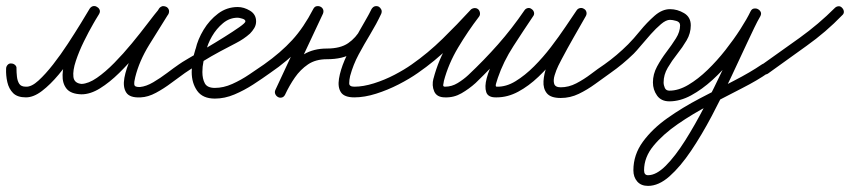

<svg xmlns="http://www.w3.org/2000/svg" viewBox="-37 -302 2785 629"><path d="M17 -77Q17 -65 18.5 -51Q20 -37 26 -27.5Q32 -18 48 -18Q66 -17 89 -38Q112 -59 137 -91Q162 -123 185.5 -159Q209 -195 228 -226Q247 -257 257 -274Q262 -281 269 -282Q276 -283 281 -279Q287 -276 289.5 -269.5Q292 -263 287 -256Q283 -249 268.5 -224Q254 -199 238 -166.5Q222 -134 211.5 -102.5Q201 -71 203.5 -50Q206 -29 231 -27Q231 -27 231 -27Q231 -27 231 -27Q231 -27 230.5 -27Q230 -27 230 -27Q253 -28 280.5 -47Q308 -66 337.5 -96Q367 -126 395 -160Q423 -194 446.5 -225Q470 -256 486 -275Q491 -282 497.5 -282Q504 -282 509 -279Q515 -275 516.5 -268.5Q518 -262 514 -255Q485 -209 452 -155.5Q419 -102 406 -49Q402 -34 403 -25Q404 -16 422 -17Q442 -19 465 -32.5Q488 -46 510.5 -63Q533 -80 549 -91Q555 -95 562 -94Q569 -93 573 -87Q577 -81 576 -74Q575 -67 569 -63Q549 -49 524.5 -30.5Q500 -12 474 2Q448 16 424 17Q388 19 376.5 1Q365 -17 370.5 -47Q376 -77 392 -112.5Q408 -148 427.5 -182Q447 -216 463 -240.5Q479 -265 484 -274Q489 -281 496 -281Q503 -281 508 -277Q514 -273 516 -266.5Q518 -260 513 -253Q494 -231 469 -198Q444 -165 414.5 -129.5Q385 -94 353.5 -63Q322 -32 290.5 -12.5Q259 7 230 7Q230 7 230 7Q230 7 230 7Q230 7 230 7Q230 7 230 7Q195 6 181 -11.5Q167 -29 168 -57Q169 -85 180 -117Q191 -149 206.5 -180.5Q222 -212 236 -236.5Q250 -261 257 -273Q262 -281 268.5 -282Q275 -283 281 -279Q287 -276 289.5 -269.5Q292 -263 287 -255Q274 -234 253.5 -200Q233 -166 208 -128.5Q183 -91 155.5 -58Q128 -25 100.5 -4Q73 17 48 17Q20 17 6 3Q-8 -11 -13 -33Q-18 -55 -17 -77Q-17 -84 -12 -89.5Q-7 -95 0 -94Q7 -94 12.5 -89Q18 -84 17 -77Z M545 -67Q540 -73 541.5 -80Q543 -87 549 -91Q557 -97 581 -111Q605 -125 636.5 -143.5Q668 -162 697.5 -180.5Q727 -199 747 -213Q767 -227 767 -232Q767 -238 756.5 -241Q746 -244 742 -244Q715 -244 693.5 -226Q672 -208 657.5 -183Q643 -158 638 -134Q638 -134 638 -134Q638 -133 638 -133Q633 -116 629.5 -100Q626 -84 626 -66Q626 -44 634 -29Q642 -14 667 -14Q695 -14 724 -27Q753 -40 779.5 -58Q806 -76 828 -91Q834 -95 841 -94Q848 -93 852 -87Q856 -81 855 -74Q854 -67 848 -63Q823 -45 793 -25.5Q763 -6 731 7.5Q699 21 667 21Q627 21 609 -4.5Q591 -30 591 -66Q591 -87 594.5 -105.5Q598 -124 604 -143Q604 -143 604 -142Q604 -142 604 -142Q611 -173 630 -204.5Q649 -236 677.5 -257.5Q706 -279 742 -279Q762 -279 782 -267Q802 -255 802 -232Q802 -220 796 -210Q790 -200 782 -192Q762 -174 735.5 -160.5Q709 -147 685 -134Q655 -118 626 -100Q597 -82 569 -63Q563 -58 556 -59.5Q549 -61 545 -67Z M824 -67Q819 -73 820.5 -80Q822 -87 828 -91Q883 -130 920.5 -171Q958 -212 989 -272Q993 -280 1000 -281.5Q1007 -283 1013 -280Q1019 -277 1021.5 -271Q1024 -265 1021 -257Q990 -191 959 -125Q928 -59 897 7Q893 15 886.5 16.5Q880 18 874 15Q868 13 865 6.5Q862 0 866 -8Q883 -43 905 -74Q927 -105 958.5 -124Q990 -143 1034 -143Q1078 -143 1103.5 -160.5Q1129 -178 1145.5 -207.5Q1162 -237 1181 -273Q1185 -280 1191.5 -281.5Q1198 -283 1204 -280Q1209 -277 1212 -271Q1215 -265 1212 -257Q1196 -223 1176 -190Q1156 -157 1138 -123.5Q1120 -90 1110 -53Q1107 -40 1107 -29Q1107 -18 1124 -18Q1153 -18 1188 -29Q1223 -40 1255.5 -57Q1288 -74 1312 -91Q1318 -95 1325 -94Q1332 -93 1336 -87Q1340 -81 1339 -74Q1338 -67 1332 -63Q1305 -44 1269 -25.5Q1233 -7 1195 5Q1157 17 1124 17Q1091 17 1080 0.5Q1069 -16 1073.5 -44Q1078 -72 1092 -105Q1106 -138 1124 -171Q1142 -204 1157.5 -230.5Q1173 -257 1180 -272Q1184 -279 1190.5 -280.5Q1197 -282 1203 -279Q1209 -276 1212 -270Q1215 -264 1211 -256Q1189 -215 1168.5 -181Q1148 -147 1117 -127.5Q1086 -108 1034 -108Q997 -108 972 -91Q947 -74 929 -48Q911 -22 897 8Q893 16 886 17.5Q879 19 874 16Q868 13 865 6.5Q862 0 865 -7Q896 -74 927 -140Q958 -206 989 -272Q993 -280 999.5 -281.5Q1006 -283 1012 -280Q1018 -277 1021 -270.5Q1024 -264 1021 -257Q988 -192 947.5 -147.5Q907 -103 848 -63Q842 -58 835 -59.5Q828 -61 824 -67Z M1312 -91Q1365 -128 1413 -175Q1461 -222 1505 -270Q1510 -275 1517.5 -275.5Q1525 -276 1530 -271Q1535 -266 1535.5 -258.5Q1536 -251 1531 -246Q1486 -197 1436.5 -149Q1387 -101 1332 -63Q1326 -58 1319 -59.5Q1312 -61 1308 -67Q1303 -73 1304.5 -80Q1306 -87 1312 -91ZM1532 -247Q1496 -200 1464 -146.5Q1432 -93 1417 -36Q1417 -36 1417 -36Q1417 -36 1417 -36Q1417 -36 1417 -35.5Q1417 -35 1417 -35Q1416 -30 1415 -24Q1414 -18 1421 -18Q1443 -18 1462.5 -30Q1482 -42 1497 -56Q1497 -56 1497 -56Q1497 -56 1497 -56Q1497 -56 1497 -56Q1497 -56 1497 -56Q1549 -105 1594.5 -156.5Q1640 -208 1681 -268Q1685 -274 1692 -275.5Q1699 -277 1705 -272Q1711 -268 1712.5 -261Q1714 -254 1709 -248Q1667 -187 1620.5 -134Q1574 -81 1521 -30Q1521 -30 1521 -30Q1521 -30 1521 -30Q1521 -30 1521 -30Q1521 -30 1521 -30Q1500 -11 1475 3.5Q1450 18 1421 17Q1394 17 1385.5 -2.5Q1377 -22 1383 -45Q1383 -45 1383 -44.5Q1383 -44 1383 -44Q1383 -44 1383 -44Q1383 -44 1383 -44Q1399 -106 1432.5 -162Q1466 -218 1504 -269Q1508 -274 1515.5 -275Q1523 -276 1529 -272Q1534 -268 1535 -260.5Q1536 -253 1532 -247ZM1709 -248Q1678 -202 1645 -151Q1612 -100 1594 -47Q1592 -41 1588.5 -29.5Q1585 -18 1590 -18Q1621 -17 1652 -36Q1683 -55 1712.5 -84.5Q1742 -114 1768 -148Q1794 -182 1815.5 -214Q1837 -246 1852 -268Q1856 -274 1863 -275.5Q1870 -277 1876 -273Q1883 -268 1884 -261Q1885 -254 1881 -248Q1864 -222 1840 -187.5Q1816 -153 1787.5 -117Q1759 -81 1727 -50.5Q1695 -20 1660.5 -1.5Q1626 17 1590 17Q1562 18 1556 0Q1550 -18 1557.5 -46Q1565 -74 1581.5 -106.5Q1598 -139 1616 -169Q1634 -199 1648.5 -220.5Q1663 -242 1667 -248Q1671 -253 1674 -258Q1677 -263 1681 -268Q1685 -274 1692 -275.5Q1699 -277 1705 -272Q1711 -268 1712.5 -261Q1714 -254 1709 -248ZM1882 -249Q1862 -214 1842 -179Q1822 -144 1803 -108Q1803 -108 1803 -108Q1803 -108 1803 -108Q1803 -108 1803 -108Q1803 -108 1803 -108Q1799 -101 1792 -86.5Q1785 -72 1780 -55.5Q1775 -39 1778.5 -27.5Q1782 -16 1800 -16Q1826 -16 1851 -29Q1876 -42 1899 -59.5Q1922 -77 1943 -91Q1949 -96 1956 -94.5Q1963 -93 1967 -87Q1972 -81 1970.5 -74Q1969 -67 1963 -63Q1939 -46 1913 -27Q1887 -8 1859 5.5Q1831 19 1800 19Q1767 19 1754.5 3.5Q1742 -12 1743.5 -36Q1745 -60 1754 -84Q1763 -108 1773 -125Q1773 -125 1773 -125Q1773 -125 1773 -125Q1773 -125 1772.5 -125Q1772 -125 1772 -125Q1792 -161 1811.5 -196.5Q1831 -232 1852 -267Q1855 -273 1862 -275Q1869 -277 1876 -273Q1882 -270 1884 -263Q1886 -256 1882 -249Z M1939 -67Q1934 -73 1935.5 -80Q1937 -87 1943 -91Q1984 -120 2021 -157Q2038 -174 2060 -201Q2082 -228 2107 -250Q2132 -272 2158 -272Q2182 -272 2204 -259Q2226 -246 2226 -219Q2226 -193 2212.5 -170Q2199 -147 2181.5 -125Q2164 -103 2150.5 -80Q2137 -57 2137 -32Q2137 -23 2141 -14Q2145 -5 2156 -5Q2186 -5 2218 -24Q2250 -43 2281 -73Q2312 -103 2339.5 -138Q2367 -173 2388.5 -206.5Q2410 -240 2422 -265Q2426 -273 2433 -274Q2440 -275 2446 -272Q2452 -269 2454.5 -262.5Q2457 -256 2453 -249Q2436 -216 2411.5 -163.5Q2387 -111 2357.5 -48Q2328 15 2295 77.5Q2262 140 2227 192Q2192 244 2156.5 275.5Q2121 307 2086 307Q2063 307 2050.5 292.5Q2038 278 2038 256Q2038 205 2069 162.5Q2100 120 2149.5 85Q2199 50 2256.5 20Q2314 -10 2367.5 -37.5Q2421 -65 2459 -91Q2465 -95 2472 -94Q2479 -93 2483 -87Q2487 -81 2486 -74Q2485 -67 2479 -63Q2445 -39 2394 -13Q2343 13 2287.5 42Q2232 71 2183.5 104.5Q2135 138 2104 175.5Q2073 213 2073 256Q2073 272 2086 272Q2113 272 2144 241Q2175 210 2207.5 158.5Q2240 107 2271.5 46Q2303 -15 2331.5 -75.5Q2360 -136 2383.5 -186.5Q2407 -237 2423 -265Q2427 -273 2434 -274Q2441 -275 2446 -272Q2452 -269 2455 -263Q2458 -257 2454 -249Q2439 -220 2415.5 -183.5Q2392 -147 2362 -109.5Q2332 -72 2297.5 -40.5Q2263 -9 2227 10.5Q2191 30 2156 30Q2129 30 2115.5 11Q2102 -8 2102 -32Q2102 -59 2115.5 -84Q2129 -109 2146.5 -132Q2164 -155 2177.5 -176.5Q2191 -198 2191 -219Q2191 -230 2178.5 -233.5Q2166 -237 2158 -237Q2145 -237 2128.5 -223Q2112 -209 2095 -190Q2078 -171 2063 -153Q2048 -135 2039 -126Q2003 -91 1963 -63Q1957 -58 1950 -59.5Q1943 -61 1939 -67Z M2459 -90Q2520 -133 2582.5 -178Q2645 -223 2698 -276Q2703 -281 2710 -281.5Q2717 -282 2722 -276Q2727 -271 2727.5 -264Q2728 -257 2722 -252Q2669 -197 2605 -151.5Q2541 -106 2479 -61Q2473 -57 2466 -58.5Q2459 -60 2455 -66Q2451 -71 2452 -78.5Q2453 -86 2459 -90Z"/></svg>

Font: FRB American Cursive Guidelines Arrows
Style: Italic
Weight: 400
Italic angle: -25°
Version: Version 2.0;Modular Font Editor K font №1